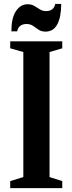

<svg xmlns="http://www.w3.org/2000/svg" viewBox="-20 -976 376 996"><path d="M33 0V-36.5L101 -57.5V-706L33 -725.5V-761.5H303V-725.5L237 -706V-57.5L303 -36.5V0ZM216.5 -812Q194.5 -812 180 -822Q165.5 -832 151.5 -841.8Q137.5 -851.5 117.5 -851.5Q97 -851.5 84.2 -841Q71.5 -830.5 69.5 -813.5H39Q39 -883 62.8 -918.5Q86.5 -954 123 -954Q143.5 -954 158.2 -945.2Q173 -936.5 186.8 -927.5Q200.5 -918.5 219 -918.5Q259 -918.5 266.5 -955.5H297.5Q297.5 -887.5 277.2 -849.8Q257 -812 216.5 -812Z"/></svg>

Font: Libre Caslon Condensed
Style: Bold
Weight: 700
Designer: Pablo Impallari, Rodrigo Fuenzalida, Katja Schimmel, Ertekin Erdin
Foundry: Pablo Impallari, Rodrigo Fuenzalida
Version: Version 2.000; ttfautohint (v1.8.4.7-5d5b);gftools[0.9.33]